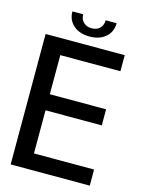

<svg xmlns="http://www.w3.org/2000/svg" viewBox="-128 -940 755 1015"><g transform="rotate(15 249.5 -433.0)"><path d="M445 -324H137V-88H466V0H33V-714H466V-626H137V-412H445ZM260 -761Q205 -761 172 -790Q139 -819 139 -866H198Q198 -839 215 -822.5Q232 -806 260 -806Q288 -806 304.5 -822.5Q321 -839 321 -866H381Q381 -819 348 -790Q315 -761 260 -761Z"/></g></svg>

Font: Non Bureau
Style: Regular
Weight: 400
Designer: Jona Saucedo
Foundry: Non Foundry
Version: Version 1.000; ttfautohint (v1.8.4)